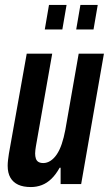

<svg xmlns="http://www.w3.org/2000/svg" viewBox="-20 -744 440 776"><path d="M105 12Q74 12 53.5 2.5Q33 -7 22 -26Q11 -45 11 -74Q11 -85 12.5 -97.5Q14 -110 16 -123L88 -527H191L125 -152Q124 -145 123 -138Q122 -131 122 -124Q122 -112 125 -103Q128 -94 135.5 -89.5Q143 -85 155 -85Q170 -85 184 -94Q198 -103 209.5 -120Q221 -137 229.5 -162Q238 -187 244 -219L298 -527H400L308 0H225V-66H221Q206 -39 188 -21.5Q170 -4 149 4Q128 12 105 12ZM161 -625 178 -724H249L232 -625ZM288 -625 305 -724H375L358 -625Z"/></svg>

Font: Archivo ExtraCondensed SemiBold
Style: Italic
Weight: 600
Width: 2
Italic angle: -10°
Designer: Hector Gatti
Foundry: Omnibus-Type
Version: Version 2.001